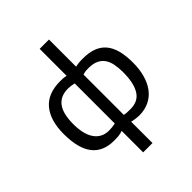

<svg xmlns="http://www.w3.org/2000/svg" viewBox="-235 -805 1117 1117"><g transform="rotate(-45 324.0 -246.0)"><path d="M286.1 2.4Q265.6 9.8 247.3 10.7Q229 11.7 214.4 11.7Q125.5 11.7 80.1 -46.1Q34.7 -104 34.7 -223.1Q34.7 -334.5 85.2 -394.8Q135.7 -455.1 235.8 -455.1Q248 -455.1 260.3 -454.6Q272.5 -454.1 286.1 -450.2V-672.4H362.8V-449.2Q384.8 -454.1 399.2 -454.6Q413.6 -455.1 424.8 -455.1Q473.1 -455.1 508.5 -442.1Q543.9 -429.2 567.4 -402.1Q590.8 -375 602.3 -333Q613.8 -291 613.8 -232.4Q613.8 -177.7 601.3 -132.8Q588.9 -87.9 564.7 -55.7Q540.5 -23.4 504.4 -5.9Q468.3 11.7 421.4 11.7Q416.5 11.7 409.7 11Q402.8 10.3 393.6 9.3Q376 7.3 362.8 3.4V179.2H286.1ZM407.7 -392.6Q400.9 -392.6 395.5 -392.3Q390.1 -392.1 384.8 -391.6Q379.4 -391.1 373.8 -389.6Q368.2 -388.2 360.8 -386.2V-54.7Q373.5 -51.8 385.7 -51.3Q397.9 -50.8 412.6 -50.8Q476.1 -50.8 504.9 -97.7Q533.7 -144.5 533.7 -232.4Q533.7 -269.5 527.8 -299.1Q522 -328.6 507.6 -349.4Q493.2 -370.1 468.8 -381.3Q444.3 -392.6 407.7 -392.6ZM236.3 -50.8Q248 -50.8 259.3 -51.8Q270.5 -52.7 288.1 -56.2V-386.2Q272.5 -389.6 262.2 -391.1Q252 -392.6 238.3 -392.6Q176.8 -392.6 145.8 -351.3Q114.7 -310.1 114.7 -223.1Q114.7 -186.5 121.6 -155Q128.4 -123.5 143.1 -100.3Q157.7 -77.1 180.7 -64Q203.6 -50.8 236.3 -50.8Z"/></g></svg>

Font: PT Astra Sans
Style: Regular
Weight: 400
Designer: A.Korolkova, I. Chaeva
Foundry: ParaType Ltd
Version: Version 1.001; ttfautohint (v1.6)